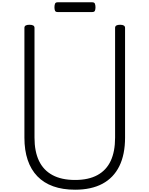

<svg xmlns="http://www.w3.org/2000/svg" viewBox="-20 -1636 1304 1675"><path d="M635 19Q527 19 444.5 -10.5Q362 -40 306 -98Q250 -156 221.5 -240.5Q193 -325 193 -435V-1393Q193 -1407 204 -1413.5Q215 -1420 237 -1420Q259 -1420 270 -1413.5Q281 -1407 281 -1393V-435Q281 -315 320 -233Q359 -151 438 -108.5Q517 -66 635 -66Q752 -66 830 -108.5Q908 -151 946 -233Q984 -315 984 -435V-1393Q984 -1407 995 -1413.5Q1006 -1420 1028 -1420Q1071 -1420 1071 -1393V-435Q1071 -288 1021 -186.5Q971 -85 874 -33Q777 19 635 19ZM482 -1531Q465 -1531 460 -1542.5Q455 -1554 455 -1572Q455 -1591 460 -1603.5Q465 -1616 482 -1616H785Q803 -1616 808 -1603.5Q813 -1591 813 -1572Q813 -1554 808 -1542.5Q803 -1531 785 -1531Z"/></svg>

Font: Playwrite BE WAL
Style: Regular
Weight: 400
Designer: Veronika Burian, José Scaglione
Foundry: TypeTogether
Version: Version 1.002